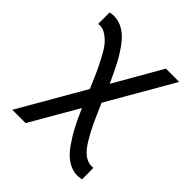

<svg xmlns="http://www.w3.org/2000/svg" viewBox="-182 -585 920 920"><g transform="rotate(45 277.5 -125.0)"><path d="M41 205 233 -128V-129Q212 -178 201 -203Q190 -228 169.5 -267.5Q149 -307 133.5 -327Q118 -347 96 -362.5Q74 -378 51 -378Q50 -378 46.5 -377.5Q43 -377 41 -377V-455Q42 -455 52 -456.5Q62 -458 67 -458Q102 -458 133.5 -438.5Q165 -419 192.5 -380.5Q220 -342 239 -305Q258 -268 283 -213L422 -455H512L320 -122V-121Q347 -58 364 -21.5Q381 15 404.5 54Q428 93 452 110.5Q476 128 502 128Q503 128 506.5 127.5Q510 127 512 127L513 160V205L486 208Q451 208 419.5 188.5Q388 169 361 130.5Q334 92 314.5 55Q295 18 271 -37L131 205Z"/></g></svg>

Font: CMU Sans Serif
Style: Medium
Weight: 500
Version: Version 0.7.0